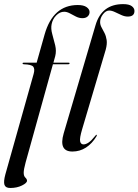

<svg xmlns="http://www.w3.org/2000/svg" viewBox="-46 -746 689 956"><path d="M66.5 -430.5Q66.5 -434 72 -434H136.5L176 -574Q217.5 -721 341.5 -721Q370.5 -721 385.2 -710.5Q400 -700 400 -686Q400 -673 390.5 -664.2Q381 -655.5 364.5 -655.5Q348 -655.5 332.2 -663.5Q316.5 -671.5 301.8 -679.5Q287 -687.5 273.5 -687.5Q252 -687.5 234 -669.2Q216 -651 211 -625.5Q206.5 -603.5 214.2 -576.2Q222 -549 228.8 -520.5Q235.5 -492 229 -466.5L220 -434H295.5Q300.5 -434 300.5 -431Q300.5 -426 292.5 -426H217.5L81.5 63Q72 98 72 114Q72 130.5 80.2 138.2Q88.5 146 88.5 154Q88.5 165 63.5 177.5Q38.5 190 5 190Q-18.5 190 -23.8 174.2Q-29 158.5 -19.5 123L121.5 -378Q128.5 -403 119.5 -414Q110.5 -425 72.5 -426Q66.5 -426 66.5 -430.5ZM567 -725.5Q596.5 -725.5 610 -715.5Q623.5 -705.5 623.5 -691.5Q623.5 -663.5 590 -663.5Q575 -663.5 558.5 -671Q542 -678.5 526.2 -686Q510.5 -693.5 497.5 -693.5Q481 -693.5 466.8 -675Q452.5 -656.5 452.5 -636Q452.5 -622.5 459.5 -609.8Q466.5 -597 474.2 -582Q482 -567 485 -547Q488 -527 480.5 -499L363 -102.5Q349.5 -57 353 -42Q356.5 -27 370 -27Q381 -27 394.8 -36Q408.5 -45 429 -70.5Q433 -76 435 -75Q438 -74 434 -66.5Q412.5 -31 382 -11.2Q351.5 8.5 314.5 8.5Q245 8.5 271 -81.5L429.5 -620Q460 -725.5 567 -725.5Z"/></svg>

Font: Fraunces 144pt S000
Style: Italic
Weight: 400
Italic angle: -16°
Version: Version 1.000; ttfautohint (v1.8.3)